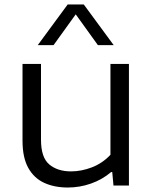

<svg xmlns="http://www.w3.org/2000/svg" viewBox="-20 -828 684 857"><path d="M282.5 9Q222.5 9 177 -12Q131.5 -33 106 -79Q80.5 -125 80.5 -200V-542.5H163V-204Q163 -125 200 -94Q237 -63 297 -63Q343 -63 390 -81Q437 -99 473 -137V-542.5H555.5V0H486.5L481 -60H476Q436.5 -26.5 386.5 -8.8Q336.5 9 282.5 9ZM148.5 -626.5 282 -808H354L487.5 -626.5H417L318 -764L219 -626.5Z"/></svg>

Font: Encode Sans Expanded
Style: Regular
Weight: 400
Width: 7
Designer: Multiple Designers
Foundry: Impallari Type
Version: Version 3.000; ttfautohint (v1.8.3) -l 8 -r 50 -G 200 -x 14 